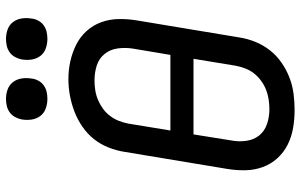

<svg xmlns="http://www.w3.org/2000/svg" viewBox="-201 -793 1002 640"><g transform="rotate(-90 300.0 -473.0)"><path d="M254 8Q223 8 193.5 3Q164 -2 138 -15Q112 -28 92.5 -49.5Q73 -71 63 -98.5Q53 -126 52.5 -156.5Q52 -187 57 -217L114 -560Q118 -586 128.5 -612.5Q139 -639 156.5 -661Q174 -683 198 -699.5Q222 -716 248.5 -726Q275 -736 302 -741Q329 -746 356 -746Q387 -746 416 -739.5Q445 -733 471 -720Q497 -707 516.5 -685.5Q536 -664 546 -636.5Q556 -609 556.5 -578.5Q557 -548 552 -518L495 -175Q491 -149 480.5 -123Q470 -97 452.5 -74.5Q435 -52 411 -35.5Q387 -19 361 -9Q335 1 307.5 4.5Q280 8 254 8ZM185 -406H437L458 -531Q462 -557 458.5 -582Q455 -607 440 -625.5Q425 -644 401.5 -651.5Q378 -659 352 -659Q336 -659 319.5 -656.5Q303 -654 287.5 -647.5Q272 -641 258 -631Q244 -621 233.5 -607Q223 -593 217 -577.5Q211 -562 208 -546ZM256 -76Q272 -76 288.5 -78.5Q305 -81 320.5 -87Q336 -93 350.5 -103.5Q365 -114 375.5 -127.5Q386 -141 392 -157Q398 -173 401 -189L424 -329H172L152 -204Q147 -179 150.5 -153.5Q154 -128 168.5 -110Q183 -92 206.5 -84Q230 -76 256 -76ZM490 -816Q474 -816 458.5 -821.5Q443 -827 433.5 -839.5Q424 -852 421.5 -868.5Q419 -885 422 -902Q424 -913 430 -924Q436 -935 446 -942Q456 -949 467.5 -951.5Q479 -954 490 -954Q507 -954 522 -948.5Q537 -943 546.5 -930.5Q556 -918 558.5 -901.5Q561 -885 558 -868Q557 -857 551 -846Q545 -835 535 -828Q525 -821 513.5 -818.5Q502 -816 490 -816ZM290 -816Q274 -816 258.5 -821.5Q243 -827 233.5 -839.5Q224 -852 221.5 -868.5Q219 -885 222 -902Q224 -913 230 -924Q236 -935 246 -942Q256 -949 267.5 -951.5Q279 -954 290 -954Q307 -954 322 -948.5Q337 -943 346.5 -930.5Q356 -918 358.5 -901.5Q361 -885 358 -868Q357 -857 351 -846Q345 -835 335 -828Q325 -821 313.5 -818.5Q302 -816 290 -816Z"/></g></svg>

Font: Iosevka Curly Medium Extended
Style: Italic
Weight: 500
Width: 7
Italic angle: -9°
Monospace: yes
Designer: Belleve Invis
Foundry: Belleve Invis
Version: Version 11.1.0; ttfautohint (v1.8.3)